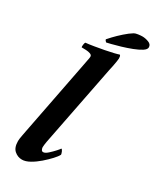

<svg xmlns="http://www.w3.org/2000/svg" viewBox="-209 -875 774 944"><g transform="rotate(30 178.5 -402.5)"><path d="M163 -698Q160 -700 157 -704Q154 -708 154 -711Q157 -715 174 -733Q191 -751 214.5 -772Q238 -793 258 -805Q265 -809 279 -811Q293 -813 303 -813Q320 -813 338.5 -806Q357 -799 357 -782Q357 -770 339 -758.5Q321 -747 293.5 -736.5Q266 -726 237.5 -717.5Q209 -709 188.5 -704Q168 -699 163 -698ZM122 -547Q124 -561 127.5 -576Q131 -591 131 -599Q131 -608 120 -612Q109 -616 95.5 -616.5Q82 -617 73 -617Q72 -617 71 -617Q69 -620 70.5 -631.5Q72 -643 75 -646Q95 -648 122 -652.5Q149 -657 175.5 -662Q202 -667 222.5 -672Q243 -677 251 -680Q255 -678 256 -672Q257 -666 257 -661Q257 -657 255 -644Q253 -631 250 -615.5Q247 -600 244 -588L154 -129Q153 -125 151.5 -113Q150 -101 150 -97Q150 -90 153.5 -83Q157 -76 164 -76Q175 -76 190.5 -90Q206 -104 219 -118.5Q232 -133 233 -136Q238 -136 242.5 -125Q247 -114 247 -109Q241 -97 223.5 -78Q206 -59 183 -39Q160 -19 136 -5.5Q112 8 92 8Q68 8 49 -8.5Q30 -25 30 -62Q30 -73 34 -93.5Q38 -114 39 -120Z"/></g></svg>

Font: Amiri
Style: Bold Italic
Weight: 700
Italic angle: 10°
Designer: Khaled Hosny
Version: Version 0.113